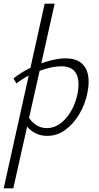

<svg xmlns="http://www.w3.org/2000/svg" viewBox="-42 -731 535 1040"><path d="M-22 289 200 -711H254L30 289ZM214 5Q181 5 155 -7Q129 -19 111 -38.5Q93 -58 83 -82L107 -106Q123 -76 150 -56.5Q177 -37 212 -37Q249 -37 282 -60Q315 -83 340 -124Q365 -165 377 -218Q392 -292 371 -332Q350 -372 289 -372Q266 -372 236.5 -366Q207 -360 174 -348Q141 -336 108.5 -319Q76 -302 47 -279L31 -306Q76 -342 127 -365.5Q178 -389 226.5 -402Q275 -415 312 -415Q366 -415 396 -391.5Q426 -368 434.5 -326.5Q443 -285 432 -231Q420 -168 388.5 -114.5Q357 -61 312.5 -28Q268 5 214 5Z"/></svg>

Font: Ysabeau Office Light
Style: Italic
Weight: 300
Italic angle: -12°
Designer: Christian Thalmann (Catharsis Fonts)
Version: Version 2.001;gftools[0.9.30]; featfreeze: tnum,lnum,ss02